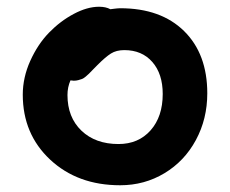

<svg xmlns="http://www.w3.org/2000/svg" viewBox="-20 -552 675 564"><path d="M333 -7.8Q208 -7.8 127.4 -83Q46.9 -158.2 46.9 -273.9Q46.9 -324.2 68.8 -373Q90.8 -421.9 124 -456.1Q157.2 -490.2 196.8 -511.2Q236.3 -532.2 271 -532.2Q291 -532.2 304.2 -524.9Q307.6 -525.4 313.5 -526.1Q319.3 -526.9 324 -527.3Q328.6 -527.8 333 -527.8Q452.6 -527.8 520.8 -460.7Q588.9 -393.6 588.9 -277.8Q588.9 -202.6 555.4 -140.6Q522 -78.6 463.1 -43.2Q404.3 -7.8 333 -7.8ZM178.2 -272.9Q178.2 -207.5 219.2 -168.2Q260.3 -128.9 328.1 -128.9Q386.7 -128.9 422.4 -169.2Q458 -209.5 458 -275.9Q458 -335 427.5 -369.9Q397 -404.8 345.2 -404.8Q321.8 -404.8 305.9 -394.8Q290 -384.8 266.1 -360.8Q261.2 -356 252.9 -347.4Q244.6 -338.9 241.2 -335.4Q237.8 -332 231.7 -326.9Q225.6 -321.8 221.2 -320.1Q216.8 -318.4 210.4 -316.7Q204.1 -314.9 196.8 -314.9Q195.3 -314.9 191.9 -315.4Q188.5 -315.9 187 -315.9Q178.2 -295.9 178.2 -272.9Z"/></svg>

Font: Shantell Sans Bouncy
Style: Regular
Weight: 600
Designer: Stephen Nixon, Anya Danilova, Shantell Martin
Foundry: Arrow Type
Version: Version 1.006;[9816181b4]